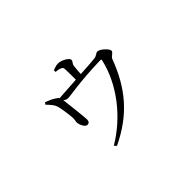

<svg xmlns="http://www.w3.org/2000/svg" viewBox="-105 -854 1209 1209"><g transform="rotate(-45 500.0 -249.0)"><path d="M427 -537C443 -536 459 -533 468 -528C480 -523 481 -519 482 -502C483 -482 483 -438 483 -412L329 -402C325 -408 318 -413 307 -420C289 -432 267 -441 245 -449L236 -436C256 -415 276 -396 284 -366C290 -342 299 -279 300 -255C301 -242 296 -227 296 -219C297 -198 313 -158 335 -159C349 -160 356 -168 356 -186C356 -201 340 -347 336 -376C348 -367 356 -364 366 -364C394 -364 477 -384 675 -390C687 -390 688 -389 685 -377C646 -209 522 -46 358 51L371 66C562 -25 667 -153 738 -343C744 -358 771 -367 771 -383C771 -400 728 -442 704 -442C692 -442 679 -427 664 -425C634 -421 579 -418 530 -415C531 -436 533 -462 535 -478C537 -502 552 -505 552 -520C552 -537 508 -564 475 -564C459 -564 444 -558 427 -552Z"/></g></svg>

Font: Noto Serif SC Light
Style: Regular
Weight: 300
Designer: Ryoko NISHIZUKA 西塚涼子 (kana & ideographs); Frank Grießhammer (Latin, Greek & Cyrillic); Wenlong ZHANG 张文龙 (bopomofo); San
Foundry: Adobe
Version: Version 2.001;hotconv 1.1.0;makeotfexe 2.6.0